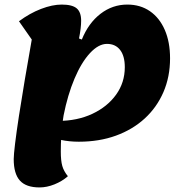

<svg xmlns="http://www.w3.org/2000/svg" viewBox="-20 -620 803 840"><path d="M325 0Q283 0 246 -8Q240 -23 237 -44.5Q234 -66 234 -91Q318 -91 384 -122Q450 -153 488 -206Q526 -259 526 -326Q526 -375 505.5 -401.5Q485 -428 448 -428Q411 -428 373.5 -387.5Q336 -347 306 -276Q276 -205 258 -114L256 -478L338 -447Q367 -519 419.5 -559.5Q472 -600 537 -600Q594 -600 636 -571Q678 -542 701 -489Q724 -436 724 -365Q724 -284 695 -217Q666 -150 613 -101.5Q560 -53 487 -26.5Q414 0 325 0ZM153 200Q94 200 67 170Q40 140 40 76Q40 58 46 8Q52 -42 63 -113.5Q74 -185 88.5 -271Q103 -357 119 -447L63 -527Q110 -562 159.5 -581Q209 -600 250 -600Q296 -600 315.5 -583.5Q335 -567 335 -529Q335 -499 326 -453Q317 -407 304 -349.5Q291 -292 277.5 -227Q264 -162 255 -93.5Q246 -25 246 43Q246 83 252.5 106Q259 129 277 151Q252 173 218.5 186.5Q185 200 153 200Z"/></svg>

Font: Lemonada
Style: Regular
Weight: 400
Designer: Mohamed Gaber (Arabic), Eduardo Tunni (Latin)
Foundry: Kief Type Foundry
Version: Version 4.005